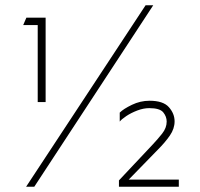

<svg xmlns="http://www.w3.org/2000/svg" viewBox="-20 -708 758 728"><path d="M431 0V-24L558 -159Q577 -179 594.5 -201Q612 -223 612 -247Q612 -266 599 -282Q586 -298 546 -298Q524 -298 500.5 -289Q477 -280 459 -268Q441 -256 434 -247V-281Q448 -295 480 -310.5Q512 -326 547 -326Q599 -326 620.5 -301.5Q642 -277 642 -248Q642 -220 624 -194Q606 -168 579 -141L468 -27H658V0ZM153 -321H123V-613H68L80 -641H153ZM79 0 532 -688H561L110 0Z"/></svg>

Font: Roundo Variable
Style: Regular
Weight: 200
Designer: Shiva Nallaperumal
Foundry: Indian Type Foundry
Version: Version 2.000